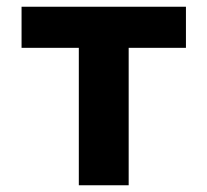

<svg xmlns="http://www.w3.org/2000/svg" viewBox="-20 -550 616 570"><path d="M214 0H362V-408H532V-530H44V-408H214Z"/></svg>

Font: Iosevka Sparkle Heavy
Style: Regular
Weight: 900
Designer: Belleve Invis
Foundry: Belleve Invis
Version: Version 4.5.0; ttfautohint (v1.8.3)